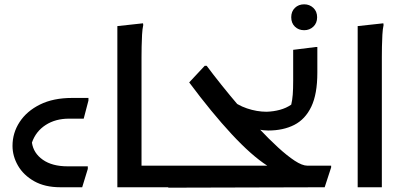

<svg xmlns="http://www.w3.org/2000/svg" viewBox="-20 -868 1882 890"><path d="M38 -192Q38 -252 71 -302.5Q104 -353 165.5 -383.5Q227 -414 314 -414H390V-402L368 -318H300Q237 -318 191.5 -288.5Q146 -259 128 -207Q135 -158 178.5 -127.5Q222 -97 293 -97H387V-85L361 0H260Q188 0 138.5 -28Q89 -56 63.5 -100Q38 -144 38 -192Z M524 -747 643 -760 644 -752Q640 -734 638.5 -707Q637 -680 636.5 -652Q636 -624 636 -604V-100H780V-20L760 0H524Z M1405 -100H1515V-92L1485 0L760 2V-80L780 -100H1219Q1146 -147 1054 -246Q962 -345 857 -486L929 -563H938Q967 -524 1006.5 -474.5Q1046 -425 1090.5 -373Q1135 -321 1180.5 -272.5Q1226 -224 1268.5 -185Q1311 -146 1346 -123Q1381 -100 1405 -100Z M1132 -285 1045 -411Q1079 -381 1125 -365.5Q1171 -350 1216 -350Q1248 -351 1277.5 -359Q1307 -367 1330 -383Q1335 -404 1337 -429.5Q1339 -455 1339 -494V-637L1443 -650H1451V-531Q1451 -432 1423 -373.5Q1395 -315 1344 -289Q1293 -263 1223 -263Q1201 -263 1178 -268Q1155 -273 1132 -285ZM1390 -728Q1364 -728 1347 -744.5Q1330 -761 1330 -788Q1330 -815 1347 -831.5Q1364 -848 1390 -848Q1415 -848 1432.5 -831.5Q1450 -815 1450 -788Q1450 -761 1432.5 -744.5Q1415 -728 1390 -728Z M1638 -747 1757 -760 1758 -752Q1754 -734 1752.5 -707Q1751 -680 1750.5 -652Q1750 -624 1750 -604V0H1638Z"/></svg>

Font: Kufam Medium
Style: Regular
Weight: 500
Designer: Wael Morcos, Artur Schmal
Foundry: Original Type
Version: Version 1.300; ttfautohint (v1.8.3)